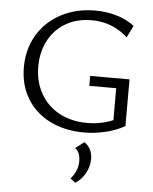

<svg xmlns="http://www.w3.org/2000/svg" viewBox="-62 -718 845 1060"><g transform="rotate(5 360.5 -188.5)"><path d="M57 -321Q57 -421 103.5 -499.5Q150 -578 233.5 -622.5Q317 -667 423 -667Q484 -667 541 -650.5Q598 -634 641 -601L608 -535Q523 -612 408 -612Q326 -612 264.5 -576Q203 -540 169.5 -476.5Q136 -413 136 -332Q136 -248 173 -182.5Q210 -117 277 -81Q344 -45 431 -45Q509 -45 575 -73V-250H426V-305H644V-46Q596 -19 537.5 -5Q479 9 419 9Q311 9 229 -32.5Q147 -74 102 -148.5Q57 -223 57 -321ZM407 171Q407 120 378 99L426 62Q471 92 471 153Q471 192 450.5 230Q430 268 395 290L367 268Q386 248 396.5 222Q407 196 407 171Z"/></g></svg>

Font: QiushuiShotai Bright
Style: Regular
Weight: 400
Designer: Christian Thalmann (Catharsis Fonts)
Version: Version 1.250;